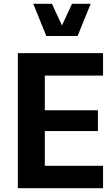

<svg xmlns="http://www.w3.org/2000/svg" viewBox="-20 -988 582 1008"><path d="M521 -117.5H215.3V-299.8H493.9V-409H215.3V-591.1H521V-709.1H73.7V0H521ZM154.6 -968.1 223.2 -798.9H387.3L456.1 -968.1H358L305.4 -854.4L252.6 -968.1Z"/></svg>

Font: Estedad VF
Style: Regular
Weight: 100
Designer: Amin Abedi
Version: Version 7.3